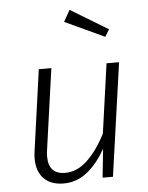

<svg xmlns="http://www.w3.org/2000/svg" viewBox="-55 -828 683 884"><g transform="rotate(-5 286.5 -386.0)"><path d="M80 -115Q80 -132 83 -151L135 -523H193L141 -153Q138 -135 138 -119Q138 -37 215 -37Q270 -37 317.5 -82Q365 -127 403 -202L448 -523H506L432 0H384L398 -133Q361 -66 312.5 -27.5Q264 11 204 11Q145 11 112.5 -22Q80 -55 80 -115ZM473 -678 453 -645 270 -730 300 -783Z"/></g></svg>

Font: FiraGO Light
Style: Italic
Weight: 300
Italic angle: -8°
Designer: bBox Type GmbH
Foundry: bBox Type GmbH
Version: Version 1.001